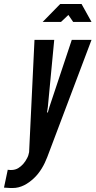

<svg xmlns="http://www.w3.org/2000/svg" viewBox="-45 -747 479 963"><path d="M364 -727 414 -637H322L298 -672L261 -637H169L257 -727ZM-6 104C-5 105 -3 105 0 105C4 106 28 108 47 96C65 85 80 68 91 46C96 37 99 27 101 16L128 -547H227L195 -211L191 -183H195L203 -211L315 -547H414L192 41C177 80 156 118 125 147C94 176 59 196 19 196H7C-1 196 -13 195 -25 194Z"/></svg>

Font: League Gothic Italic
Style: Regular
Weight: 400
Designer: Tyler Finck
Foundry: The League of Moveable Type
Version: Version 1.001;PS 001.001;hotconv 1.0.56;makeotf.lib2.0.21325